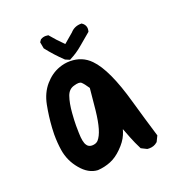

<svg xmlns="http://www.w3.org/2000/svg" viewBox="-107 -656 714 752"><g transform="rotate(-20 250.0 -280.0)"><path d="M67.4 -121.6Q62.5 -152.8 62.5 -188.5Q62.5 -200.2 63.5 -214.4Q66.4 -261.7 75.4 -307.9Q84.5 -354 111.3 -385Q138.2 -416 172.4 -428.2Q194.8 -436.5 218.3 -436.5Q269 -436.5 302.7 -401.9Q353.5 -350.6 395 -202.1Q416.5 -126.5 440.9 -46.4L429.2 -22.5L427.7 -21.5Q414.1 -9.3 393.6 -9.3Q390.6 -9.3 385.7 -9.8L362.3 -21.5Q347.2 -51.3 338.1 -75Q329.1 -98.6 322.3 -115.7Q319.3 -104.5 314.5 -93.3Q304.2 -68.8 278.8 -43.9Q255.4 -20.5 230.2 -10.3Q205.1 0 175.8 2Q136.7 0 105.5 -38.1Q74.7 -74.7 67.4 -121.6ZM232.4 -341.3Q228.5 -344.7 220.7 -344.7Q212.9 -344.7 201.7 -341.3Q178.7 -335.4 169.9 -310.5Q160.2 -282.7 157.2 -242.7Q154.8 -211.9 154.8 -191.4Q154.8 -170.9 155.3 -160.2Q156.2 -120.6 166 -107.9L168.9 -104Q176.3 -96.7 187.5 -96.7Q203.6 -96.7 212.9 -106Q225.6 -120.1 233.9 -148.2Q242.2 -176.3 247.1 -221.2Q252 -266.1 255.9 -311.5Q241.7 -333 232.4 -341.3ZM163.1 -562Q167 -562 173.8 -561Q198.7 -530.8 224.6 -505.9L264.2 -539.6Q281.7 -559.6 309.6 -559.6H312Q316.9 -556.2 318.8 -554.2Q328.1 -544.9 328.1 -532.2Q328.1 -527.8 326.2 -520Q300.8 -499 276.6 -478.3Q252.4 -457.5 224.1 -443.4L221.2 -441.4L202.6 -449.2Q168 -481.9 139.2 -519L134.3 -545.9L141.1 -555.7L142.6 -556.6Q151.9 -562 163.1 -562Z"/></g></svg>

Font: Bakudai
Style: Bold
Weight: 700
Version: Version 1.48